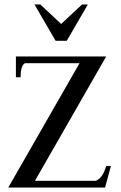

<svg xmlns="http://www.w3.org/2000/svg" viewBox="-20 -837 540 857"><path d="M228 -655 134 -817H160L253 -730L346 -817H372L278 -655ZM449 0H17L335 -555H92Q72 -546 72 -492H51V-585H454L136 -30H408Q439 -43 454 -96H475Z"/></svg>

Font: Judson
Style: Regular
Weight: 400
Version: Version 20110429